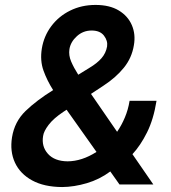

<svg xmlns="http://www.w3.org/2000/svg" viewBox="-20 -756 701 787"><path d="M234.9 10.7Q160.6 10.3 111.6 -16.6Q62.5 -43.5 41.3 -89.4Q20 -135.3 29.3 -193.4Q39.6 -257.3 84.7 -301Q129.9 -344.7 197.8 -386.7Q172.9 -425.8 158.2 -466.8Q143.6 -507.8 151.4 -556.6Q159.7 -607.9 190.2 -648.7Q220.7 -689.5 267.6 -712.6Q314.5 -735.8 371.6 -735.8Q429.2 -735.8 466.8 -713.1Q504.4 -690.4 520.5 -652.8Q536.6 -615.2 528.8 -570.8Q520.5 -519 488 -478.8Q455.6 -438.5 404.8 -405.3L353 -371.1L460 -215.8Q478.5 -242.7 491.9 -274.7Q505.4 -306.6 511.2 -342.8H621.6Q609.4 -266.6 582.5 -212.9Q555.7 -159.2 522.9 -124L608.4 0H469.7L432.1 -53.2Q388.2 -20.5 335.7 -5.1Q283.2 10.3 234.9 10.7ZM375.5 -133.3 252.9 -306.2 240.2 -297.9Q199.7 -271 179.4 -244.4Q159.2 -217.8 156.7 -198.7Q149.4 -155.8 176.5 -125.5Q203.6 -95.2 257.3 -94.7Q315.9 -95.2 375.5 -133.3ZM300.8 -449.7 346.7 -478Q377.9 -496.6 396 -517.3Q414.1 -538.1 418.9 -565.4Q422.4 -588.9 406.2 -609.9Q390.1 -630.9 355.5 -630.9Q320.8 -630.9 295.2 -607.7Q269.5 -584.5 264.6 -554.7Q260.7 -529.3 271.7 -503.7Q282.7 -478 300.8 -449.7Z"/></svg>

Font: Inter Semi Bold
Style: Italic
Weight: 600
Italic angle: -9.39999°
Designer: Rasmus Andersson
Foundry: rsms
Version: Version 4.000;git-3c8e0fc